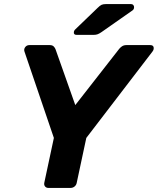

<svg xmlns="http://www.w3.org/2000/svg" viewBox="-20 -921 773 941"><path d="M217 0Q207 0 201 -7Q195 -14 197 -25L244 -245L100 -668Q96 -680 103.5 -690Q111 -700 124 -700H224Q237 -700 243.5 -693Q250 -686 252 -680L349 -406L563 -680Q567 -686 576.5 -693Q586 -700 599 -700H716Q731 -700 733 -689Q735 -678 727 -668L403 -245L356 -25Q354 -14 345.5 -7Q337 0 326 0ZM356 -750Q340 -750 342 -764Q343 -772 350 -778L458 -882Q470 -894 478 -897.5Q486 -901 499 -901H621Q630 -901 634 -895.5Q638 -890 637 -883Q636 -874 628 -869L478 -764Q468 -757 459.5 -753.5Q451 -750 438 -750Z"/></svg>

Font: Rubik Light SemiBold
Style: Italic
Weight: 600
Italic angle: -12°
Version: Version 2.104